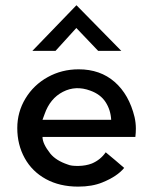

<svg xmlns="http://www.w3.org/2000/svg" viewBox="-20 -691 561 721"><path d="M139.6 -176.8Q139.6 -151.4 168.9 -114.3Q190.4 -87.9 234.4 -73.2Q247.1 -67.4 274.9 -67.9Q302.7 -68.4 325.2 -77.1Q357.4 -90.8 377 -119.1Q383.8 -113.3 412.6 -89.4Q441.4 -65.4 446.3 -60.5Q419.9 -28.3 364.3 -5.9Q326.2 9.8 273.4 9.8Q204.1 9.8 152.3 -18.6Q100.6 -46.9 72.8 -97.2Q44.9 -147.5 44.9 -210Q44.9 -270.5 75.7 -321.3Q106.4 -372.1 159.2 -401.4Q211.9 -430.7 275.4 -430.7Q356.4 -430.7 410.6 -383.3Q464.8 -335.9 485.4 -251Q490.2 -229.5 490.2 -208Q490.2 -192.4 488.3 -176.8ZM147.5 -262.7Q142.6 -249 139.6 -241.2H397.5Q395.5 -278.3 376.5 -307.6Q357.4 -336.9 319.3 -350.6Q264.6 -371.1 216.3 -346.2Q168 -321.3 147.5 -262.7ZM348.6 -500 266.6 -585.9 188.5 -500H101.6L266.6 -670.9H267.6L435.5 -500Z"/></svg>

Font: Josefin Sans CFJ
Style: Regular
Weight: 400
Designer: Santiago Orozco
Foundry: Typemade
Version: Version 2.000